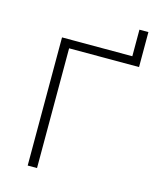

<svg xmlns="http://www.w3.org/2000/svg" viewBox="-124 -929 818 1013"><g transform="rotate(15 285.0 -422.5)"><path d="M126 0V-700H510V-845H559V-654H177V0Z"/></g></svg>

Font: Modern
Style: Regular
Weight: 300
Designer: Julieta Ulanovsky
Foundry: Julieta Ulanovsky
Version: Version 8.000